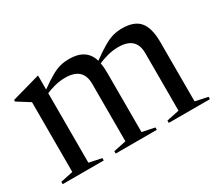

<svg xmlns="http://www.w3.org/2000/svg" viewBox="-100 -740 1081 952"><g transform="rotate(-30 440.0 -264.0)"><path d="M490.5 -368V-28.5L562 -13.5V0H326.5V-13.5L398.5 -28.5V-358Q398.5 -451 297.5 -451Q266.5 -451 237.5 -443.5Q208.5 -436 186.5 -426.5V-28.5L258 -13.5V0H23V-13.5L94.5 -28.5V-428L23 -473V-482L184.5 -527.5H186.5V-447.5Q229 -478 258 -494.2Q287 -510.5 310.5 -516.2Q334 -522 360 -522Q459 -522 482 -441.5Q527.5 -474.5 558 -492Q588.5 -509.5 612.8 -515.8Q637 -522 664 -522Q733 -522 763.8 -485.2Q794.5 -448.5 794.5 -368V-28.5L866 -13.5V0H630.5V-13.5L702.5 -28.5V-358Q702.5 -451 601.5 -451Q569 -451 538.5 -442.8Q508 -434.5 486 -424.5Q490.5 -400 490.5 -368Z"/></g></svg>

Font: Newsreader 72pt
Style: Regular
Weight: 400
Designer: Hugues Gentile
Foundry: Production Type
Version: Version 1.003; ttfautohint (v1.8.3)